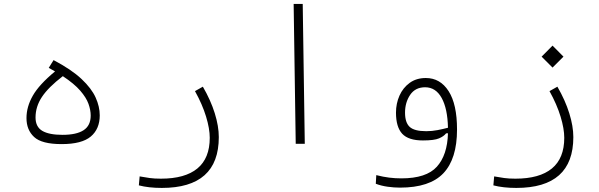

<svg xmlns="http://www.w3.org/2000/svg" viewBox="-20 -713 2970 952"><path d="M285.6 1.5Q187 1.5 149.2 -33.7Q111.3 -68.8 111.3 -127.4Q111.3 -183.6 142.6 -238.5Q173.8 -293.5 252.9 -358.9Q238.3 -367.7 221.7 -376.5L245.6 -415Q334.5 -368.2 384.3 -321.3Q434.1 -274.4 454.3 -229.2Q474.6 -184.1 474.6 -141.1Q474.6 -73.7 430.2 -36.1Q385.7 1.5 285.6 1.5ZM291.5 -335.4Q219.7 -280.3 188 -232.4Q156.2 -184.6 156.2 -130.4Q156.2 -84 189.7 -64.2Q223.1 -44.4 289.6 -44.4Q359.4 -44.4 394.5 -67.4Q429.7 -90.3 429.7 -140.1Q429.7 -167.5 418.7 -198.2Q407.7 -229 377.9 -263.4Q348.1 -297.9 291.5 -335.4Z M782.2 218.8Q717.3 218.8 668.5 206.1L672.4 161.6Q699.7 166.5 722.4 169.7Q745.1 172.9 777.8 172.9Q897.5 172.9 958.7 122.3Q1020 71.8 1020 -29.8Q1020 -74.7 1001.7 -135Q983.4 -195.3 946.8 -261.2L985.8 -283.2Q1024.9 -215.8 1044.9 -151.4Q1064.9 -86.9 1064.9 -33.2Q1064.9 218.8 782.2 218.8Z M1446.3 0 1436 -693.4H1481L1491.2 0Z M1963.4 217.3Q1933.6 217.3 1902.1 212.9Q1870.6 208.5 1843.3 198.2L1845.7 155.3Q1880.4 164.1 1909.7 167.7Q1939 171.4 1970.2 171.4Q2094.2 171.4 2146.2 113.5Q2198.2 55.7 2201.2 -52.2L2191.9 -51.8Q2180.7 -37.1 2156.7 -26.9Q2132.8 -16.6 2077.1 -16.6Q2004.9 -16.6 1974.1 -50Q1943.4 -83.5 1943.4 -154.3Q1943.4 -199.7 1960.7 -238.8Q1978 -277.8 2011.2 -302Q2044.4 -326.2 2091.3 -326.2Q2162.6 -326.2 2204.3 -261.2Q2246.1 -196.3 2246.1 -70.8Q2246.1 74.7 2178.5 146Q2110.8 217.3 1963.4 217.3ZM2201.2 -79.6Q2199.2 -174.3 2169.9 -227.3Q2140.6 -280.3 2087.9 -280.3Q2039.1 -280.3 2013.7 -242.7Q1988.3 -205.1 1988.3 -154.3Q1988.3 -105.5 2011.2 -84Q2034.2 -62.5 2093.3 -62.5Q2122.6 -62.5 2149.7 -67.9Q2176.8 -73.2 2201.2 -79.6Z M2540 218.8Q2475.1 218.8 2426.3 206.1L2430.2 161.6Q2457.5 166.5 2480.2 169.7Q2502.9 172.9 2535.6 172.9Q2655.3 172.9 2716.6 122.3Q2777.8 71.8 2777.8 -29.8Q2777.8 -74.7 2759.5 -135Q2741.2 -195.3 2704.6 -261.2L2743.7 -283.2Q2782.7 -215.8 2802.7 -151.4Q2822.8 -86.9 2822.8 -33.2Q2822.8 218.8 2540 218.8ZM2719.7 -377.9 2665.5 -432.1 2719.7 -486.8 2773.9 -432.1Z"/></svg>

Font: Cascadia Code NF ExtraLight
Style: Regular
Weight: 200
Monospace: yes
Designer: Aaron Bell
Foundry: Saja Typeworks
Version: Version 2404.023; ttfautohint (v1.8.4)